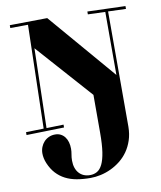

<svg xmlns="http://www.w3.org/2000/svg" viewBox="-106 -773 1002 1194"><g transform="rotate(-10 394.5 -176.0)"><path d="M38.1 -686 274.9 -689 637.2 -266.1V-664.1L527.8 -668V-686L767.1 -678.2V-660.2L654.8 -664.1V64Q654.3 110.4 641.6 148.7Q628.9 187 607.7 217.3Q586.4 247.6 558.1 270Q529.8 292.5 498 307.4Q466.3 322.3 432.9 329.6Q399.4 336.9 368.2 336.9Q320.8 336.9 281.2 329.8Q241.7 322.8 210 306.4Q178.2 290 153.8 263.7Q129.4 237.3 112.8 198.2Q105.5 180.7 102.3 164.8Q99.1 148.9 99.1 134.8Q99.1 113.8 106.4 95Q113.8 76.2 126.7 62.3Q139.6 48.3 157.5 40.3Q175.3 32.2 196.8 32.2Q217.3 32.2 232.7 40.3Q248 48.3 258.5 62.3Q269 76.2 274.4 95.2Q279.8 114.3 279.8 136.2Q279.8 154.3 276.4 172.1Q272.9 189.9 272.9 210.9Q272.9 235.8 279.5 255.6Q286.1 275.4 298.6 289.6Q311 303.7 328.6 311.3Q346.2 318.8 368.2 318.8Q393.1 318.8 412.8 307.6Q432.6 296.4 446.5 268.3Q460.4 240.2 467.8 192.1Q475.1 144 475.1 69.8V-168.9L164.1 -518.1L151.9 -16.1L259.8 -19V-1L22 4.9V-13.2L133.8 -16.1L149.9 -668.9L38.1 -668Z"/></g></svg>

Font: Purple Purse
Style: Regular
Weight: 400
Designer: Astigmatic (AOETI)
Foundry: Astigmatic (AOETI)
Version: Version 1.000